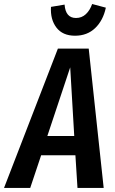

<svg xmlns="http://www.w3.org/2000/svg" viewBox="-59 -932 569 952"><path d="M313 -754.9Q251.5 -754.9 220.7 -795.4Q189.9 -835.9 193.8 -897.9L261.2 -909.2Q266.1 -842.8 317.9 -842.8Q346.2 -842.8 366.5 -861.6Q386.7 -880.4 397.9 -912.1L465.8 -894Q452.6 -831.1 413.1 -793Q373.5 -754.9 313 -754.9ZM228 -690.9H380.9L455.1 0H325.2L314.9 -162.1H145L90.8 0H-39.1ZM175.8 -257.8H309.1L289.1 -598.1Z"/></svg>

Font: Fira Sans Compressed Medium
Style: Italic
Weight: 500
Width: 3
Italic angle: -8°
Designer: Carrois Corporate & Edenspiekermann AG
Foundry: Carrois Corporate GbR & Edenspiekermann AG
Version: Version 4.203;PS 004.203;hotconv 1.0.88;makeotf.lib2.5.64775